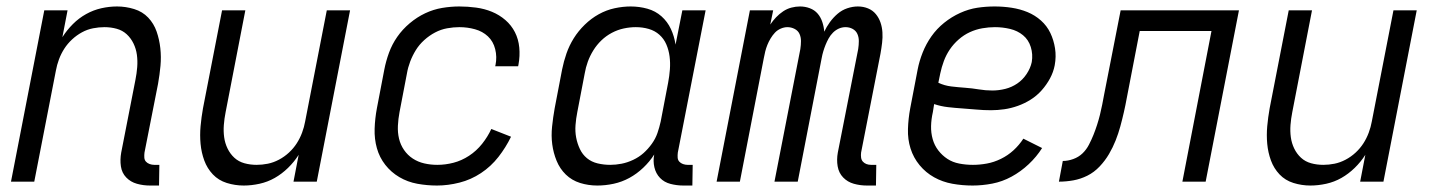

<svg xmlns="http://www.w3.org/2000/svg" viewBox="-20 -562 4440 594"><path d="M472 12H444Q423 12 403.5 6.5Q384 1 370.5 -13Q357 -27 354 -47.5Q351 -68 355 -90L399 -315Q403 -335 404.5 -354.5Q406 -374 403.5 -392.5Q401 -411 393 -427.5Q385 -444 372 -456Q359 -468 341 -473Q323 -478 303 -478Q286 -478 268 -474.5Q250 -471 233.5 -462Q217 -453 203 -440Q189 -427 179 -411.5Q169 -396 162.5 -378.5Q156 -361 153 -344L86 0H14L117 -530H189L173 -447Q187 -469 205.5 -487.5Q224 -506 246.5 -518.5Q269 -531 293.5 -536.5Q318 -542 342 -542Q369 -542 395 -534Q421 -526 438.5 -507.5Q456 -489 464.5 -464.5Q473 -440 476 -413Q479 -386 476.5 -358.5Q474 -331 469 -303L427 -90Q426 -82 426.5 -74.5Q427 -67 431.5 -62Q436 -57 443 -54.5Q450 -52 457 -52H473Z M734 12Q707 12 681.5 4Q656 -4 638.5 -22.5Q621 -41 612 -65.5Q603 -90 600.5 -117Q598 -144 600.5 -171.5Q603 -199 608 -227L667 -530H739L678 -215Q674 -195 672.5 -175.5Q671 -156 673.5 -137.5Q676 -119 684 -102.5Q692 -86 705 -74Q718 -62 736 -57Q754 -52 774 -52Q791 -52 808.5 -55.5Q826 -59 843 -68Q860 -77 874 -90Q888 -103 898 -118.5Q908 -134 914.5 -151.5Q921 -169 924 -186L991 -530H1063L960 0H888L904 -83Q890 -61 871 -42.5Q852 -24 830 -11.5Q808 1 783 6.5Q758 12 734 12Z M1332 12Q1301 12 1271 6.5Q1241 1 1215.5 -14Q1190 -29 1172 -52Q1154 -75 1146 -103.5Q1138 -132 1139 -163.5Q1140 -195 1146 -227L1169 -347Q1174 -373 1183.5 -399Q1193 -425 1209 -448Q1225 -471 1247.5 -490Q1270 -509 1295.5 -521Q1321 -533 1348 -537.5Q1375 -542 1401 -542Q1427 -542 1453 -538.5Q1479 -535 1502 -525.5Q1525 -516 1543.5 -500Q1562 -484 1573 -462.5Q1584 -441 1586.5 -415Q1589 -389 1584 -362L1583 -357H1512L1513 -361Q1518 -386 1512 -410Q1506 -434 1489.5 -449.5Q1473 -465 1449.5 -471.5Q1426 -478 1401 -478Q1383 -478 1363.5 -474.5Q1344 -471 1326 -461.5Q1308 -452 1292.5 -438Q1277 -424 1266.5 -407Q1256 -390 1249 -371.5Q1242 -353 1239 -335L1216 -215Q1212 -194 1211 -173Q1210 -152 1214.5 -133Q1219 -114 1230 -98Q1241 -82 1257 -71.5Q1273 -61 1292.5 -56.5Q1312 -52 1333 -52Q1358 -52 1383 -58.5Q1408 -65 1431 -80Q1454 -95 1471.5 -117Q1489 -139 1500 -163L1561 -139Q1545 -106 1522 -76.5Q1499 -47 1468 -26.5Q1437 -6 1401.5 3Q1366 12 1332 12Z M1828 12Q1800 12 1774.5 4Q1749 -4 1730.5 -22Q1712 -40 1702 -64.5Q1692 -89 1688.5 -115.5Q1685 -142 1688 -170.5Q1691 -199 1696 -227L1719 -347Q1724 -372 1732.5 -396.5Q1741 -421 1755 -443.5Q1769 -466 1789 -485.5Q1809 -505 1832.5 -518Q1856 -531 1881.5 -536.5Q1907 -542 1931 -542Q1958 -542 1983 -535Q2008 -528 2026.5 -511.5Q2045 -495 2055.5 -472.5Q2066 -450 2070 -424L2091 -530H2163L2077 -90Q2076 -82 2076.5 -74.5Q2077 -67 2081.5 -62Q2086 -57 2093 -54.5Q2100 -52 2107 -52H2123L2122 12H2094Q2074 12 2054.5 7Q2035 2 2022 -11.5Q2009 -25 2004.5 -44.5Q2000 -64 2004 -84Q1990 -62 1970 -43Q1950 -24 1927 -11.5Q1904 1 1878.5 6.5Q1853 12 1828 12ZM1868 -52Q1885 -52 1903 -55.5Q1921 -59 1939 -67.5Q1957 -76 1971 -88.5Q1985 -101 1996.5 -117Q2008 -133 2014 -150.5Q2020 -168 2024 -186L2047 -306Q2051 -327 2052.5 -347.5Q2054 -368 2051.5 -387.5Q2049 -407 2041.5 -424.5Q2034 -442 2020 -454.5Q2006 -467 1987 -472.5Q1968 -478 1947 -478Q1929 -478 1910 -474Q1891 -470 1873 -460.5Q1855 -451 1840.5 -437Q1826 -423 1815.5 -406Q1805 -389 1798.5 -371Q1792 -353 1789 -335L1766 -215Q1762 -195 1760.5 -175Q1759 -155 1762.5 -136.5Q1766 -118 1774 -101Q1782 -84 1796 -72.5Q1810 -61 1829 -56.5Q1848 -52 1868 -52Z M2690 12H2662Q2641 12 2621.5 6.5Q2602 1 2588.5 -13Q2575 -27 2571.5 -47.5Q2568 -68 2572 -90L2635 -410Q2637 -423 2637 -435Q2637 -447 2632.5 -457Q2628 -467 2618 -472.5Q2608 -478 2596 -478Q2585 -478 2575 -473.5Q2565 -469 2557 -461Q2549 -453 2543.5 -443Q2538 -433 2534 -423Q2530 -413 2527 -403Q2524 -393 2522 -382L2448 0H2376L2456 -410Q2458 -423 2458 -435Q2458 -447 2453.5 -457Q2449 -467 2438.5 -472.5Q2428 -478 2416 -478Q2406 -478 2395.5 -473.5Q2385 -469 2377.5 -461Q2370 -453 2364 -443Q2358 -433 2354 -423Q2350 -413 2347.5 -403Q2345 -393 2343 -382L2269 0H2197L2300 -530H2372L2363 -486Q2371 -498 2381 -508.5Q2391 -519 2403 -527Q2415 -535 2428.5 -538.5Q2442 -542 2455 -542Q2471 -542 2485.5 -536.5Q2500 -531 2509.5 -520Q2519 -509 2524 -494Q2529 -479 2530 -464Q2537 -479 2547.5 -493.5Q2558 -508 2571.5 -519.5Q2585 -531 2601.5 -536.5Q2618 -542 2634 -542Q2651 -542 2665.5 -536Q2680 -530 2689.5 -518.5Q2699 -507 2704 -492.5Q2709 -478 2710 -462Q2711 -446 2709 -429.5Q2707 -413 2704 -396L2644 -90Q2643 -82 2644 -74.5Q2645 -67 2649.5 -62Q2654 -57 2660.5 -54.5Q2667 -52 2675 -52H2691Z M2989 12Q2957 12 2926.5 6.5Q2896 1 2870 -13.5Q2844 -28 2825 -51Q2806 -74 2797 -102.5Q2788 -131 2789 -163Q2790 -195 2796 -227L2819 -347Q2824 -373 2834.5 -399.5Q2845 -426 2861.5 -449.5Q2878 -473 2901 -491.5Q2924 -510 2950.5 -522Q2977 -534 3003.5 -538Q3030 -542 3057 -542Q3084 -542 3110 -538Q3136 -534 3159 -524.5Q3182 -515 3200.5 -498.5Q3219 -482 3229.5 -460Q3240 -438 3244 -412.5Q3248 -387 3243 -360Q3239 -339 3228.5 -319.5Q3218 -300 3203 -283Q3188 -266 3169 -254Q3150 -242 3129 -234.5Q3108 -227 3087 -224Q3066 -221 3046 -221Q3023 -221 3001.5 -223Q2980 -225 2957.5 -226.5Q2935 -228 2913 -230.5Q2891 -233 2870 -240L2866 -215Q2861 -193 2860.5 -172Q2860 -151 2865.5 -131.5Q2871 -112 2883 -96.5Q2895 -81 2911 -70.5Q2927 -60 2947.5 -56Q2968 -52 2990 -52Q3011 -52 3033 -56Q3055 -60 3076.5 -70.5Q3098 -81 3115.5 -97Q3133 -113 3146 -133L3204 -104Q3187 -77 3162.5 -54Q3138 -31 3109.5 -15.5Q3081 0 3050 6Q3019 12 2989 12ZM3050 -282Q3070 -282 3090 -287Q3110 -292 3127 -303.5Q3144 -315 3156 -333Q3168 -351 3172 -370Q3176 -394 3169 -416.5Q3162 -439 3145 -453Q3128 -467 3105 -472.5Q3082 -478 3058 -478Q3039 -478 3019 -474.5Q2999 -471 2980.5 -462.5Q2962 -454 2946 -440Q2930 -426 2918.5 -409Q2907 -392 2900 -373Q2893 -354 2889 -335L2883 -306Q2902 -297 2923.5 -294.5Q2945 -292 2966 -290.5Q2987 -289 3008 -285.5Q3029 -282 3050 -282Z M3638 0 3728 -466H3506L3466 -259Q3462 -237 3457 -215Q3452 -193 3446 -171Q3440 -149 3431.5 -127.5Q3423 -106 3411 -85.5Q3399 -65 3382 -47Q3365 -29 3344 -18.5Q3323 -8 3300.5 -4Q3278 0 3256 0L3268 -64Q3284 -64 3300.5 -70Q3317 -76 3329 -87.5Q3341 -99 3349 -114.5Q3357 -130 3363 -145Q3369 -160 3374 -175.5Q3379 -191 3383 -207Q3387 -223 3390 -238.5Q3393 -254 3396 -270L3447 -530H3813L3710 0Z M4034 12Q4007 12 3981.5 4Q3956 -4 3938.5 -22.5Q3921 -41 3912 -65.5Q3903 -90 3900.5 -117Q3898 -144 3900.5 -171.5Q3903 -199 3908 -227L3967 -530H4039L3978 -215Q3974 -195 3972.5 -175.5Q3971 -156 3973.5 -137.5Q3976 -119 3984 -102.5Q3992 -86 4005 -74Q4018 -62 4036 -57Q4054 -52 4074 -52Q4091 -52 4108.5 -55.5Q4126 -59 4143 -68Q4160 -77 4174 -90Q4188 -103 4198 -118.5Q4208 -134 4214.5 -151.5Q4221 -169 4224 -186L4291 -530H4363L4260 0H4188L4204 -83Q4190 -61 4171 -42.5Q4152 -24 4130 -11.5Q4108 1 4083 6.5Q4058 12 4034 12Z"/></svg>

Font: Lode Term
Style: Italic
Weight: 400
Italic angle: -11°
Monospace: yes
Designer: Belleve Invis
Foundry: Belleve Invis
Version: Version 29.2.0